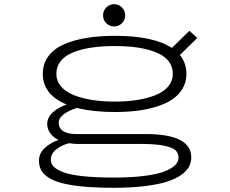

<svg xmlns="http://www.w3.org/2000/svg" viewBox="-20 -682 1090 911"><path d="M521.5 -556.5Q499.5 -556.5 484.2 -571.8Q469 -587 469 -609Q469 -631 484.2 -646.5Q499.5 -662 521.5 -662Q543.5 -662 558.8 -646.5Q574 -631 574 -609Q574 -587 558.5 -571.8Q543 -556.5 521.5 -556.5ZM525 -150.5Q421.5 -150.5 345 -170Q307.5 -158.5 283 -140.2Q258.5 -122 258.5 -99.5Q258.5 -74 279.5 -60Q300.5 -46 342 -46H670Q887.5 -46 887.5 64.5Q887.5 87.5 877.5 107.5Q867.5 127.5 841.8 146.5Q816 165.5 775.5 179Q735 192.5 669.8 200.8Q604.5 209 520 209Q434.5 209 371.2 202.8Q308 196.5 269 185.5Q230 174.5 206.2 157.8Q182.5 141 173.8 122.5Q165 104 165 79.5Q165 45 192.8 19.8Q220.5 -5.5 257.5 -18Q231.5 -31 217.8 -50.8Q204 -70.5 204 -93Q204 -124.5 230.5 -148.8Q257 -173 296 -186Q183 -233.5 183 -331Q183 -379.5 209.5 -415.2Q236 -451 283.8 -471.8Q331.5 -492.5 391.5 -502.2Q451.5 -512 525 -512Q708.5 -512 795.5 -454.5L878.5 -536L916 -502L833.5 -421Q864.5 -383 864.5 -331Q864.5 -292 846 -261Q827.5 -230 796.2 -209.5Q765 -189 721 -175.5Q677 -162 628.5 -156.2Q580 -150.5 525 -150.5ZM525 -200Q583 -200 631.8 -207.8Q680.5 -215.5 718.8 -231Q757 -246.5 778.5 -272.2Q800 -298 800 -331.5Q800 -398 727 -430.8Q654 -463.5 525 -463.5Q394 -463.5 320.8 -430.8Q247.5 -398 247.5 -331.5Q247.5 -298 269.2 -272.2Q291 -246.5 329.5 -231Q368 -215.5 417.2 -207.8Q466.5 -200 525 -200ZM221 76Q221 95 235.5 109.5Q250 124 282.8 136Q315.5 148 375.5 154.2Q435.5 160.5 520.5 160.5Q602.5 160.5 663.8 152.8Q725 145 759.5 131.8Q794 118.5 810.5 102Q827 85.5 827 66.5Q827 45.5 813.8 32Q800.5 18.5 760.8 9.8Q721 1 652.5 1H351.5Q330.5 1 307 -2.5Q271 7 246 27.5Q221 48 221 76Z"/></svg>

Font: League Mono Extended UltraLight
Style: Regular
Weight: 200
Width: 9
Designer: Tyler Finck
Foundry: The League of Moveable Type / Tyler Finck
Version: Version 2.210